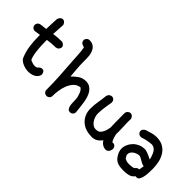

<svg xmlns="http://www.w3.org/2000/svg" viewBox="5 -1174 1780 1780"><g transform="rotate(45 894.5 -284.0)"><path d="M324.2 -86.9Q336.9 -101.6 346.2 -106Q355.5 -110.4 366.2 -110.4Q382.8 -110.4 391.1 -96.7Q399.4 -83 399.4 -65.4Q394.5 -46.9 383.3 -34.2Q372.1 -21.5 356.4 -13.7Q340.8 -5.9 322.3 -2.4Q303.7 1 285.2 1Q265.6 0 246.6 -4.9Q227.5 -9.8 210.9 -18.1Q194.3 -26.4 182.1 -37.6Q169.9 -48.8 165 -63.5Q142.6 -119.1 134.8 -178.2Q127 -237.3 127 -293V-317.4L66.4 -308.6Q46.9 -310.5 36.6 -322.3Q26.4 -334 26.4 -350.6Q26.4 -361.3 34.2 -372.6Q42 -383.8 57.6 -388.7L128.9 -397.5Q128.9 -431.6 131.3 -465.3Q133.8 -499 134.8 -533.2Q145.5 -567.4 173.8 -571.3Q202.1 -571.3 214.8 -535.2Q212.9 -496.1 209 -437.5L207 -410.2Q232.4 -414.1 259.8 -416Q287.1 -418 317.4 -418Q352.5 -405.3 352.5 -378.9Q350.6 -365.2 341.8 -354Q333 -342.8 315.4 -338.9Q257.8 -338.9 205.1 -330.1V-304.7Q205.1 -273.4 207 -242.7Q209 -211.9 212.4 -184.1Q215.8 -156.2 221.7 -133.3Q227.5 -110.4 235.4 -95.7Q248 -89.8 264.6 -84.5Q281.2 -79.1 296.9 -79.1Q305.7 -79.1 320.3 -84Z M473.6 -532.2Q459 -537.1 453.1 -547.9Q447.3 -558.6 447.3 -570.3Q447.3 -584 459 -596.2Q470.7 -608.4 488.3 -608.4Q519.5 -608.4 539.1 -594.7Q558.6 -581.1 569.3 -560.1Q580.1 -539.1 584 -514.2Q587.9 -489.3 587.9 -467.8V-441.4Q587.9 -387.7 591.8 -338.4Q595.7 -289.1 599.6 -245.1Q630.9 -276.4 661.1 -296.4Q691.4 -316.4 732.4 -316.4Q762.7 -316.4 783.7 -303.7Q804.7 -291 819.3 -270Q834 -249 842.8 -221.2Q851.6 -193.4 856.4 -163.6Q861.3 -133.8 864.3 -103.5Q867.2 -73.2 870.1 -47.9Q870.1 -28.3 858.4 -17.6Q846.7 -6.8 832 -6.8Q811.5 -6.8 801.8 -20.5Q792 -34.2 788.6 -55.2Q785.2 -76.2 785.2 -101.1Q785.2 -126 782.2 -149.4Q775.4 -178.7 765.6 -202.1Q755.9 -225.6 736.3 -239.3Q699.2 -235.4 674.8 -210Q650.4 -184.6 635.7 -148.9Q621.1 -113.3 615.2 -72.8Q609.4 -32.2 609.4 1Q609.4 18.6 597.2 29.3Q585 40 571.3 40Q557.6 40 544.4 31.2Q531.2 22.5 529.3 1Q529.3 -90.8 523.9 -180.2Q518.6 -269.5 511.7 -358.4Q508.8 -402.3 506.3 -445.3Q503.9 -488.3 497.1 -523.4Q492.2 -524.4 473.6 -532.2Z M1318.4 3.9Q1314.5 3.9 1311.5 4.9Q1286.1 4.9 1265.1 -8.8Q1244.1 -22.5 1234.4 -42V-43Q1233.4 -43 1230.5 -38.1Q1208 -10.7 1185.5 1Q1163.1 12.7 1133.8 12.7Q1095.7 12.7 1060.5 2Q1025.4 -8.8 999 -31.2Q972.7 -53.7 956.5 -87.4Q940.4 -121.1 940.4 -167Q940.4 -211.9 948.7 -260.7Q957 -309.6 960.9 -350.6Q965.8 -369.1 978 -377.9Q990.2 -386.7 1002 -386.7Q1018.6 -386.7 1029.8 -375.5Q1041 -364.3 1041 -341.8Q1039.1 -328.1 1035.6 -310.1Q1032.2 -292 1029.3 -271Q1026.4 -250 1023.9 -227.5Q1021.5 -205.1 1021.5 -183.6Q1021.5 -162.1 1028.3 -140.6Q1035.2 -119.1 1047.4 -102.1Q1059.6 -85 1075.2 -74.2Q1090.8 -63.5 1108.4 -63.5Q1120.1 -63.5 1132.8 -65.4Q1145.5 -67.4 1157.7 -78.6Q1169.9 -89.8 1180.7 -112.3Q1191.4 -134.8 1197.3 -175.8Q1196.3 -191.4 1195.8 -204.1Q1195.3 -216.8 1195.3 -227.5L1194.3 -363.3Q1198.2 -379.9 1208.5 -388.7Q1218.8 -397.5 1233.4 -399.4Q1262.7 -399.4 1274.4 -364.3Q1274.4 -353.5 1273.9 -342.3Q1273.4 -331.1 1273.4 -320.3Q1273.4 -291 1275.4 -263.2Q1277.3 -235.4 1277.3 -207Q1277.3 -197.3 1277.3 -188Q1277.3 -178.7 1276.4 -169.9Q1280.3 -146.5 1287.6 -125Q1294.9 -103.5 1305.7 -87.9Q1308.6 -88.9 1315.4 -88.9Q1331.1 -88.9 1342.3 -77.1Q1353.5 -65.4 1353.5 -43.9Q1350.6 -29.3 1347.2 -22Q1343.8 -14.6 1334 -3.9Z M1668 -136.7 1661.1 -137.7Q1646.5 -140.6 1634.3 -147.5Q1622.1 -154.3 1610.4 -161.1Q1598.6 -168 1587.9 -173.3Q1577.1 -178.7 1566.4 -178.7Q1532.2 -174.8 1507.3 -155.3Q1482.4 -135.7 1482.4 -108.4Q1482.4 -100.6 1486.3 -91.8Q1490.2 -83 1499 -69.3Q1524.4 -53.7 1554.7 -53.7Q1589.8 -53.7 1616.2 -60.5L1628.9 -73.2Q1638.7 -85.9 1655.3 -85.9H1660.2Q1661.1 -93.8 1662.1 -101.6Q1663.1 -109.4 1665 -117.2ZM1682.6 -18.6 1660.2 2.9Q1647.5 14.6 1619.6 20Q1591.8 25.4 1561.5 25.4Q1520.5 25.4 1491.7 16.6Q1462.9 7.8 1441.4 -17.6Q1406.2 -64.5 1406.2 -105.5Q1406.2 -132.8 1417.5 -159.7Q1428.7 -186.5 1449.2 -208Q1469.7 -229.5 1499.5 -243.2Q1529.3 -256.8 1566.4 -256.8Q1582 -254.9 1596.7 -250Q1611.3 -245.1 1624 -239.3Q1636.7 -233.4 1647 -228Q1657.2 -222.7 1663.1 -219.7L1657.2 -246.1Q1652.3 -261.7 1645.5 -276.9Q1638.7 -292 1628.9 -306.6L1609.4 -324.2Q1601.6 -326.2 1594.7 -329.6Q1587.9 -333 1577.1 -333Q1548.8 -331.1 1521.5 -325.7Q1494.1 -320.3 1466.8 -310.5Q1463.9 -309.6 1458 -309.6Q1437.5 -309.6 1426.3 -321.3Q1415 -333 1415 -346.7Q1415 -358.4 1420.9 -367.7Q1426.8 -377 1443.4 -386.7Q1468.8 -394.5 1499.5 -403.8Q1530.3 -413.1 1561.5 -413.1Q1615.2 -413.1 1650.9 -391.6Q1686.5 -370.1 1707.5 -335.4Q1728.5 -300.8 1736.8 -258.8Q1745.1 -216.8 1745.1 -175.8Q1745.1 -151.4 1743.7 -123.5Q1742.2 -95.7 1736.8 -71.8Q1731.4 -47.9 1721.7 -32.2Q1711.9 -16.6 1695.3 -16.6Q1691.4 -16.6 1687.5 -17.1Q1683.6 -17.6 1682.6 -18.6Z"/></g></svg>

Font: Single Day
Style: Regular
Weight: 400
Designer: DXKorea
Foundry: DXKorea
Version: Version 1.00